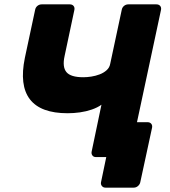

<svg xmlns="http://www.w3.org/2000/svg" viewBox="-20 -720 781 880"><path d="M463 140Q453 140 447 132.5Q441 125 443 115L467 0H437L429 -160H656Q667 -160 673 -153Q679 -146 677 -135L623 115Q621 125 612.5 132.5Q604 140 593 140ZM420 0Q409 0 403.5 -7.5Q398 -15 400 -25L445 -240Q427 -227 401 -218Q375 -209 346.5 -205Q318 -201 290 -201Q166 -201 117 -265Q68 -329 94 -455L141 -675Q143 -686 151.5 -693Q160 -700 171 -700H300Q311 -700 317 -693Q323 -686 321 -675L276 -463Q265 -413 284.5 -389.5Q304 -366 362 -366Q379 -366 398.5 -369Q418 -372 436.5 -379Q455 -386 468.5 -398Q482 -410 485 -427L538 -675Q540 -686 548.5 -693Q557 -700 568 -700H697Q708 -700 714 -693Q720 -686 718 -675L579 -25Q577 -15 568.5 -7.5Q560 0 549 0Z"/></svg>

Font: Rubik
Style: Bold Italic
Weight: 700
Italic angle: -12°
Designer: Hubert and Fischer
Foundry: Hubert and Fischer
Version: Version 2.300;gftools[0.9.30]